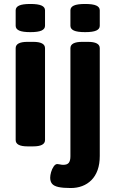

<svg xmlns="http://www.w3.org/2000/svg" viewBox="-20 -736 581 968"><path d="M119 2Q59 2 59 -30V-493Q59 -525 119 -525H147Q207 -525 207 -493V-30Q207 2 147 2ZM133 -574Q94 -574 76.5 -582Q59 -590 59 -606V-684Q59 -700 76.5 -708Q94 -716 133 -716Q172 -716 189.5 -708Q207 -700 207 -684V-606Q207 -590 189.5 -582Q172 -574 133 -574ZM337 212Q298 212 275 207Q252 202 242.5 190.5Q233 179 233 160Q233 148 237.5 132Q242 116 250.5 103.5Q259 91 269 91Q274 91 282.5 93Q291 95 299 95Q319 95 327 84.5Q335 74 335 52V-493Q335 -525 395 -525H423Q483 -525 483 -493V50Q483 91 472 121.5Q461 152 441 172Q421 192 394.5 202Q368 212 337 212ZM409 -574Q370 -574 352.5 -582Q335 -590 335 -606V-684Q335 -700 352.5 -708Q370 -716 409 -716Q448 -716 465.5 -708Q483 -700 483 -684V-606Q483 -590 465.5 -582Q448 -574 409 -574Z"/></svg>

Font: Asap
Style: Regular
Weight: 400
Designer: Pablo Cosgaya
Foundry: Omnibus-Type
Version: Version 3.001